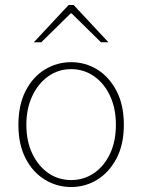

<svg xmlns="http://www.w3.org/2000/svg" viewBox="-20 -740 572 772"><path d="M266 12Q209 12 160.5 -17.5Q112 -47 83 -103Q54 -159 54 -238Q54 -318 83 -374.5Q112 -431 160.5 -460.5Q209 -490 266 -490Q323 -490 371 -460.5Q419 -431 448.5 -374.5Q478 -318 478 -238Q478 -159 448.5 -103Q419 -47 371 -17.5Q323 12 266 12ZM266 -16Q317 -16 358 -44Q399 -72 422.5 -122Q446 -172 446 -238Q446 -304 422.5 -354.5Q399 -405 358 -433.5Q317 -462 266 -462Q215 -462 174.5 -433.5Q134 -405 110 -354.5Q86 -304 86 -238Q86 -172 110 -122Q134 -72 174.5 -44Q215 -16 266 -16ZM116 -570 256 -720H276L416 -570H386L268 -686H264L146 -570Z"/></svg>

Font: Source Sans 3
Style: Regular
Weight: 200
Designer: Paul D. Hunt
Foundry: Adobe
Version: Version 3.046;hotconv 1.0.118;makeotfexe 2.5.65603